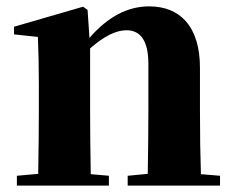

<svg xmlns="http://www.w3.org/2000/svg" viewBox="-20 -583 737 603"><path d="M671 -31V0H381V-31L444 -37Q446 -153 446 -238V-382Q446 -488 377 -488Q328 -488 263 -431V-238Q263 -154 265 -36L322 -31V0H33V-31L100 -37Q102 -155 102 -238V-321Q102 -395 99 -467L24 -475V-499L241 -562L255 -552L261 -464Q347 -563 448 -563Q522 -563 564 -516Q608 -465 608 -370V-238Q608 -123 611 -36Z"/></svg>

Font: Source Han Serif SC Heavy
Style: Regular
Weight: 900
Designer: Ryoko NISHIZUKA  (kana & ideographs); Frank Grießhammer (Latin, Greek & Cyrillic); Wenlong ZHANG  (bopomofo); Sandoll Co
Foundry: Adobe Systems Incorporated
Version: Version 1.001 October 20, 2017